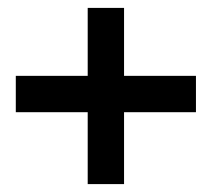

<svg xmlns="http://www.w3.org/2000/svg" viewBox="-20 -528 536 486"><path d="M20 -244H202V-62H294V-244H476V-336H294V-508H202V-336H20Z"/></svg>

Font: Charger Pro
Style: ExBd
Weight: 400
Designer: Jasper
Foundry: Cannot Into Space Fonts
Version: Version 1.09